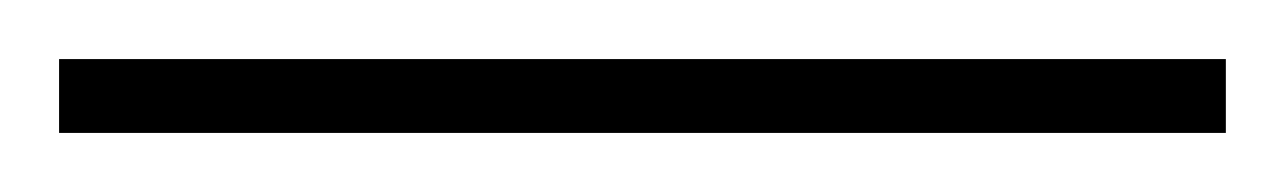

<svg xmlns="http://www.w3.org/2000/svg" viewBox="-22 71 435 65"><path d="M393 116H-2V91H393Z"/></svg>

Font: Noto Sans Thaana Thin
Style: Regular
Weight: 100
Designer: David Williams
Foundry: Google Inc.
Version: Version 3.001; ttfautohint (v1.8.4.7-5d5b)